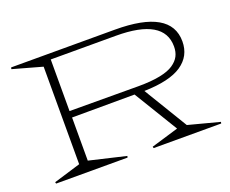

<svg xmlns="http://www.w3.org/2000/svg" viewBox="-101 -762 1108 925"><g transform="rotate(-20 453.0 -300.0)"><path d="M223.1 -272.9V-51.8L410.2 -7.8L408.2 0H42L40 -7.8L178.2 -49.8V-549.8L27.8 -591.8L29.8 -600.1H562Q848.1 -600.1 848.1 -436Q848.1 -360.8 786.1 -318.8Q724.1 -276.9 594.2 -273.9L730 -49.8L890.1 -7.8L888.2 0H542L540 -7.8L680.2 -49.8L543.9 -273.9ZM222.2 -306.2 576.2 -305.2Q640.6 -305.2 685.8 -314.2Q731 -323.2 755.6 -340.1Q780.3 -356.9 791 -377.9Q801.8 -398.9 801.8 -426.8Q801.8 -570.8 556.2 -570.8H222.2Z"/></g></svg>

Font: Halibut Exp Thin
Style: Regular
Weight: 250
Width: 7
Designer: Matteo Maggi
Foundry: Collletttivo
Version: Version 3.080 | FøM Fix